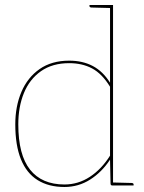

<svg xmlns="http://www.w3.org/2000/svg" viewBox="-20 -740 575 766"><path d="M237 6Q174 6 130 -21.5Q86 -49 63.5 -104.5Q41 -160 41 -244Q41 -316 65.5 -373.5Q90 -431 138 -464.5Q186 -498 256 -498Q310 -498 350.5 -476.5Q391 -455 419 -410V-720H431V0H428Q421 0 421 -8L419 -103Q386 -53 339.5 -23.5Q293 6 237 6ZM237 -4Q292 -4 338.5 -34.5Q385 -65 419 -119V-394Q387 -446 347.5 -467Q308 -488 256 -488Q189 -488 143.5 -456Q98 -424 75.5 -369Q53 -314 53 -244Q53 -122 100 -63Q147 -4 237 -4ZM422 -720 421 -708 344 -710Q342 -710 339.5 -711.5Q337 -713 337 -715V-720ZM428 0 429 -12 506 -10Q508 -10 510.5 -8.5Q513 -7 513 -5V0Z"/></svg>

Font: Aleo Thin
Style: Regular
Weight: 250
Designer: Alessio Laiso
Foundry: Alessio Laiso
Version: Version 2.001;gftools[0.9.29]